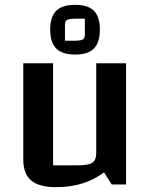

<svg xmlns="http://www.w3.org/2000/svg" viewBox="-20 -761 620 792"><path d="M500 0H441L409 -50Q329 11 212 11Q141 11 108.5 -16.5Q76 -44 76 -103V-500H199V-79H302Q345 -79 361 -90Q377 -101 377 -130V-500H500ZM187 -639Q187 -691 211.5 -716Q236 -741 290 -741Q344 -741 368 -716Q392 -691 392 -639Q392 -587 368 -561.5Q344 -536 290 -536Q236 -536 211.5 -561.5Q187 -587 187 -639ZM288 -593Q310 -593 320 -597.5Q330 -602 330 -619V-684H293Q269 -684 258.5 -679.5Q248 -675 248 -659V-593Z"/></svg>

Font: Changa Medium
Style: Regular
Weight: 500
Designer: Eduardo Rodriguez Tunni
Foundry: Eduardo Rodriguez Tunni
Version: Version 2.002; ttfautohint (v1.5) -l 8 -r 50 -G 150 -x 14 -H